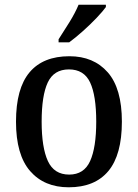

<svg xmlns="http://www.w3.org/2000/svg" viewBox="-20 -786 586 816"><path d="M272 10Q168 10 108 -59Q48 -128 48 -269Q48 -410 105.5 -478.5Q163 -547 275 -547Q378 -547 438 -478.5Q498 -410 498 -269Q498 -128 440.5 -59Q383 10 272 10ZM274 -44Q337 -44 363 -101.5Q389 -159 389 -269Q389 -380 363 -435.5Q337 -491 273 -491Q209 -491 183 -435.5Q157 -380 157 -269Q157 -159 183.5 -101.5Q210 -44 274 -44ZM229 -619Q250 -651 275 -691.5Q300 -732 314 -766H430V-756Q418 -739 391 -710.5Q364 -682 332 -653.5Q300 -625 274 -606H229Z"/></svg>

Font: Noto Serif Khmer SemiCondensed Medium
Style: Regular
Weight: 500
Width: 4
Designer: Danh Hong and the Monotype Design Team
Foundry: Monotype Imaging Inc.
Version: Version 2.004; ttfautohint (v1.8.4.7-5d5b)